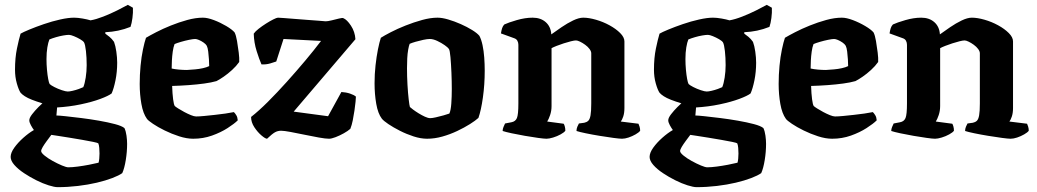

<svg xmlns="http://www.w3.org/2000/svg" viewBox="-20 -573 4284 793"><path d="M218 200Q205 200 181 192.5Q157 185 130 171.5Q103 158 79 142Q55 126 39.5 108.5Q24 91 24 75Q24 58 39 37Q54 16 76.5 -4Q99 -24 120 -36Q114 -44 107.5 -56Q101 -68 101 -76Q101 -86 112.5 -101Q124 -116 139 -131Q154 -146 165 -154L217 -143L213 -96Q223 -96 251 -93Q279 -90 315.5 -85.5Q352 -81 389 -74.5Q426 -68 454.5 -60.5Q483 -53 494 -44Q500 -31 502.5 -12.5Q505 6 505 21Q505 54 499.5 88Q494 122 485 142Q471 152 443.5 162.5Q416 173 380 181.5Q344 190 302 195Q260 200 218 200ZM262 118Q278 118 301 115Q324 112 347.5 107.5Q371 103 387 99Q389 93 390 82Q391 71 391 61Q391 50 390 38Q389 26 386 19Q384 17 365 13Q346 9 319.5 4.5Q293 0 266 -4.5Q239 -9 218.5 -12Q198 -15 192 -16Q183 -4 173 9.5Q163 23 156.5 34Q150 45 150 51Q150 58 164 69.5Q178 81 198 92Q218 103 236 110.5Q254 118 262 118ZM213 -129Q181 -138 155.5 -146Q130 -154 112 -161Q94 -168 82.5 -175.5Q71 -183 65 -190Q57 -202 49.5 -228.5Q42 -255 42 -285Q42 -334 50 -372.5Q58 -411 65 -434Q75 -440 101.5 -451Q128 -462 161.5 -473.5Q195 -485 228.5 -492.5Q262 -500 286 -500Q301 -500 321 -496.5Q341 -493 354 -489Q377 -493 406.5 -504.5Q436 -516 464 -530Q492 -544 508 -553L529 -541Q530 -521 527 -498.5Q524 -476 519 -462Q494 -452 468 -446.5Q442 -441 415 -440V-434Q422 -429 432 -421Q442 -413 451 -400Q457 -384 460.5 -359.5Q464 -335 464 -314Q464 -276 457 -241.5Q450 -207 441 -187Q428 -177 394.5 -164.5Q361 -152 313.5 -142Q266 -132 213 -129ZM260 -195Q267 -195 280 -198Q293 -201 305.5 -205.5Q318 -210 324 -213Q330 -227 334 -252.5Q338 -278 338 -304Q338 -335 335 -362Q332 -389 327 -398Q323 -404 311 -411Q299 -418 285.5 -423.5Q272 -429 265 -429Q256 -429 241.5 -426.5Q227 -424 211.5 -419.5Q196 -415 184 -410Q179 -398 175.5 -377Q172 -356 172 -329Q172 -307 174 -285Q176 -263 179 -247Q182 -231 185 -226Q190 -221 204.5 -213.5Q219 -206 235.5 -200.5Q252 -195 260 -195Z M778 0Q751 0 720 -10Q689 -20 660.5 -34Q632 -48 612 -61.5Q592 -75 587 -82Q571 -104 564 -143.5Q557 -183 557 -226Q557 -264 560.5 -301Q564 -338 570.5 -369Q577 -400 583 -417Q598 -426 625 -440Q652 -454 685.5 -467.5Q719 -481 753.5 -490.5Q788 -500 818 -500Q837 -500 863.5 -490Q890 -480 914.5 -465.5Q939 -451 949 -439Q955 -427 959 -403.5Q963 -380 966 -356Q969 -332 968 -317Q956 -300 938.5 -284Q921 -268 903.5 -256Q886 -244 874 -238Q853 -232 823.5 -228Q794 -224 760 -221.5Q726 -219 691 -218Q692 -186 695 -163Q698 -140 702 -135Q705 -132 716 -125Q727 -118 741 -110.5Q755 -103 768.5 -97.5Q782 -92 790 -92Q803 -92 823.5 -94Q844 -96 867 -98.5Q890 -101 911 -104Q932 -107 946 -110Q951 -105 956 -97Q961 -89 962 -76Q948 -62 920 -44Q892 -26 855.5 -13Q819 0 778 0ZM752 -284Q769 -285 786 -286.5Q803 -288 818.5 -291.5Q834 -295 844 -300Q844 -311 843 -327.5Q842 -344 840 -360Q838 -376 834 -384Q830 -391 820.5 -397.5Q811 -404 801.5 -408Q792 -412 786 -412Q778 -412 761 -408.5Q744 -405 727 -400Q710 -395 701 -391Q696 -378 693.5 -360Q691 -342 690 -323.5Q689 -305 689 -290Q702 -287 719.5 -285.5Q737 -284 752 -284Z M1083 0Q1076 0 1060 -13.5Q1044 -27 1030.5 -47.5Q1017 -68 1017 -90Q1049 -115 1087 -153Q1125 -191 1165 -235.5Q1205 -280 1241.5 -323.5Q1278 -367 1306 -404L1151 -412L1121 -319Q1113 -316 1096 -311Q1079 -306 1060 -307Q1051 -327 1040 -362Q1029 -397 1028 -434Q1034 -443 1048 -454Q1062 -465 1078.5 -475.5Q1095 -486 1109 -493Q1123 -500 1128 -500Q1133 -500 1152 -498.5Q1171 -497 1196.5 -495Q1222 -493 1248 -491Q1274 -489 1295 -487.5Q1316 -486 1325 -485Q1334 -485 1350 -489Q1366 -493 1380.5 -496.5Q1395 -500 1398 -498Q1413 -492 1429.5 -467Q1446 -442 1448 -411L1193 -112L1335 -93L1390 -193Q1409 -192 1425.5 -186.5Q1442 -181 1450 -174Q1450 -168 1448.5 -152.5Q1447 -137 1444 -116.5Q1441 -96 1437 -76Q1433 -56 1427 -41Q1417 -32 1400 -22.5Q1383 -13 1366 -6.5Q1349 0 1339 0Q1325 0 1297 -5Q1269 -10 1238 -16.5Q1207 -23 1180 -28Q1153 -33 1141 -33Q1127 -33 1115.5 -26.5Q1104 -20 1083 0Z M1744 0Q1718 0 1688.5 -9.5Q1659 -19 1631.5 -33Q1604 -47 1584 -60.5Q1564 -74 1557 -83Q1541 -104 1534 -144Q1527 -184 1527 -229Q1527 -267 1531 -303Q1535 -339 1541 -369Q1547 -399 1553 -417Q1567 -426 1594 -440Q1621 -454 1655 -467.5Q1689 -481 1723.5 -490.5Q1758 -500 1787 -500Q1806 -500 1831.5 -492.5Q1857 -485 1883 -473.5Q1909 -462 1930 -449Q1951 -436 1960 -425Q1968 -410 1973 -386.5Q1978 -363 1980 -335.5Q1982 -308 1982 -281Q1982 -224 1974.5 -170.5Q1967 -117 1956 -86Q1944 -75 1921 -60.5Q1898 -46 1868.5 -32Q1839 -18 1807 -9Q1775 0 1744 0ZM1757 -85Q1765 -85 1780.5 -88.5Q1796 -92 1812 -96.5Q1828 -101 1836 -104Q1842 -117 1844 -145.5Q1846 -174 1846 -205Q1846 -237 1844.5 -273Q1843 -309 1840.5 -337Q1838 -365 1834 -371Q1830 -377 1816.5 -386.5Q1803 -396 1786 -404Q1769 -412 1755 -412Q1745 -412 1728.5 -408.5Q1712 -405 1696.5 -400.5Q1681 -396 1672 -392Q1669 -385 1666 -368.5Q1663 -352 1662 -332Q1661 -312 1661 -291Q1661 -257 1663 -222.5Q1665 -188 1668 -162.5Q1671 -137 1673 -131Q1676 -128 1686 -120.5Q1696 -113 1709 -105Q1722 -97 1735 -91Q1748 -85 1757 -85Z M2237 0Q2227 0 2202 -3.5Q2177 -7 2148 -12Q2119 -17 2093.5 -22.5Q2068 -28 2056 -32Q2056 -40 2059.5 -48.5Q2063 -57 2066 -63L2092 -68Q2109 -71 2115 -85.5Q2121 -100 2121 -146V-388Q2121 -397 2117 -404.5Q2113 -412 2104 -415L2049 -435Q2051 -448 2054 -457Q2057 -466 2063 -472Q2080 -480 2114.5 -490Q2149 -500 2180 -500Q2213 -500 2234 -481.5Q2255 -463 2257 -431Q2275 -444 2299 -460.5Q2323 -477 2347 -488.5Q2371 -500 2389 -500Q2412 -500 2441.5 -491.5Q2471 -483 2497.5 -468.5Q2524 -454 2541.5 -436.5Q2559 -419 2559 -402V-127Q2559 -106 2554 -91.5Q2549 -77 2544 -71L2617 -62Q2619 -58 2621.5 -50Q2624 -42 2624 -33Q2619 -26 2605 -18Q2591 -10 2576 -5Q2561 0 2549 0Q2539 0 2513 -3.5Q2487 -7 2456.5 -12Q2426 -17 2399.5 -22.5Q2373 -28 2361 -32Q2361 -41 2364.5 -49.5Q2368 -58 2371 -63L2393 -66Q2403 -68 2409.5 -74Q2416 -80 2419 -96.5Q2422 -113 2422 -146V-353Q2422 -361 2415 -370.5Q2408 -380 2397 -388Q2386 -396 2375.5 -401Q2365 -406 2359 -406Q2352 -406 2338 -402.5Q2324 -399 2308.5 -394Q2293 -389 2279 -383.5Q2265 -378 2258 -374V-135Q2258 -115 2252 -97.5Q2246 -80 2240 -71L2308 -62Q2310 -60 2312.5 -51.5Q2315 -43 2315 -33Q2310 -26 2295.5 -18Q2281 -10 2264.5 -5Q2248 0 2237 0Z M2857 200Q2844 200 2820 192.5Q2796 185 2769 171.5Q2742 158 2718 142Q2694 126 2678.5 108.5Q2663 91 2663 75Q2663 58 2678 37Q2693 16 2715.5 -4Q2738 -24 2759 -36Q2753 -44 2746.5 -56Q2740 -68 2740 -76Q2740 -86 2751.5 -101Q2763 -116 2778 -131Q2793 -146 2804 -154L2856 -143L2852 -96Q2862 -96 2890 -93Q2918 -90 2954.5 -85.5Q2991 -81 3028 -74.5Q3065 -68 3093.5 -60.5Q3122 -53 3133 -44Q3139 -31 3141.5 -12.5Q3144 6 3144 21Q3144 54 3138.5 88Q3133 122 3124 142Q3110 152 3082.5 162.5Q3055 173 3019 181.5Q2983 190 2941 195Q2899 200 2857 200ZM2901 118Q2917 118 2940 115Q2963 112 2986.5 107.5Q3010 103 3026 99Q3028 93 3029 82Q3030 71 3030 61Q3030 50 3029 38Q3028 26 3025 19Q3023 17 3004 13Q2985 9 2958.5 4.5Q2932 0 2905 -4.5Q2878 -9 2857.5 -12Q2837 -15 2831 -16Q2822 -4 2812 9.5Q2802 23 2795.5 34Q2789 45 2789 51Q2789 58 2803 69.5Q2817 81 2837 92Q2857 103 2875 110.5Q2893 118 2901 118ZM2852 -129Q2820 -138 2794.5 -146Q2769 -154 2751 -161Q2733 -168 2721.5 -175.5Q2710 -183 2704 -190Q2696 -202 2688.5 -228.5Q2681 -255 2681 -285Q2681 -334 2689 -372.5Q2697 -411 2704 -434Q2714 -440 2740.5 -451Q2767 -462 2800.5 -473.5Q2834 -485 2867.5 -492.5Q2901 -500 2925 -500Q2940 -500 2960 -496.5Q2980 -493 2993 -489Q3016 -493 3045.5 -504.5Q3075 -516 3103 -530Q3131 -544 3147 -553L3168 -541Q3169 -521 3166 -498.5Q3163 -476 3158 -462Q3133 -452 3107 -446.5Q3081 -441 3054 -440V-434Q3061 -429 3071 -421Q3081 -413 3090 -400Q3096 -384 3099.5 -359.5Q3103 -335 3103 -314Q3103 -276 3096 -241.5Q3089 -207 3080 -187Q3067 -177 3033.5 -164.5Q3000 -152 2952.5 -142Q2905 -132 2852 -129ZM2899 -195Q2906 -195 2919 -198Q2932 -201 2944.5 -205.5Q2957 -210 2963 -213Q2969 -227 2973 -252.5Q2977 -278 2977 -304Q2977 -335 2974 -362Q2971 -389 2966 -398Q2962 -404 2950 -411Q2938 -418 2924.5 -423.5Q2911 -429 2904 -429Q2895 -429 2880.5 -426.5Q2866 -424 2850.5 -419.5Q2835 -415 2823 -410Q2818 -398 2814.5 -377Q2811 -356 2811 -329Q2811 -307 2813 -285Q2815 -263 2818 -247Q2821 -231 2824 -226Q2829 -221 2843.5 -213.5Q2858 -206 2874.5 -200.5Q2891 -195 2899 -195Z M3417 0Q3390 0 3359 -10Q3328 -20 3299.5 -34Q3271 -48 3251 -61.5Q3231 -75 3226 -82Q3210 -104 3203 -143.5Q3196 -183 3196 -226Q3196 -264 3199.5 -301Q3203 -338 3209.5 -369Q3216 -400 3222 -417Q3237 -426 3264 -440Q3291 -454 3324.5 -467.5Q3358 -481 3392.5 -490.5Q3427 -500 3457 -500Q3476 -500 3502.5 -490Q3529 -480 3553.5 -465.5Q3578 -451 3588 -439Q3594 -427 3598 -403.5Q3602 -380 3605 -356Q3608 -332 3607 -317Q3595 -300 3577.5 -284Q3560 -268 3542.5 -256Q3525 -244 3513 -238Q3492 -232 3462.5 -228Q3433 -224 3399 -221.5Q3365 -219 3330 -218Q3331 -186 3334 -163Q3337 -140 3341 -135Q3344 -132 3355 -125Q3366 -118 3380 -110.5Q3394 -103 3407.5 -97.5Q3421 -92 3429 -92Q3442 -92 3462.5 -94Q3483 -96 3506 -98.5Q3529 -101 3550 -104Q3571 -107 3585 -110Q3590 -105 3595 -97Q3600 -89 3601 -76Q3587 -62 3559 -44Q3531 -26 3494.5 -13Q3458 0 3417 0ZM3391 -284Q3408 -285 3425 -286.5Q3442 -288 3457.5 -291.5Q3473 -295 3483 -300Q3483 -311 3482 -327.5Q3481 -344 3479 -360Q3477 -376 3473 -384Q3469 -391 3459.5 -397.5Q3450 -404 3440.5 -408Q3431 -412 3425 -412Q3417 -412 3400 -408.5Q3383 -405 3366 -400Q3349 -395 3340 -391Q3335 -378 3332.5 -360Q3330 -342 3329 -323.5Q3328 -305 3328 -290Q3341 -287 3358.5 -285.5Q3376 -284 3391 -284Z M3842 0Q3832 0 3807 -3.5Q3782 -7 3753 -12Q3724 -17 3698.5 -22.5Q3673 -28 3661 -32Q3661 -40 3664.5 -48.5Q3668 -57 3671 -63L3697 -68Q3714 -71 3720 -85.5Q3726 -100 3726 -146V-388Q3726 -397 3722 -404.5Q3718 -412 3709 -415L3654 -435Q3656 -448 3659 -457Q3662 -466 3668 -472Q3685 -480 3719.5 -490Q3754 -500 3785 -500Q3818 -500 3839 -481.5Q3860 -463 3862 -431Q3880 -444 3904 -460.5Q3928 -477 3952 -488.5Q3976 -500 3994 -500Q4017 -500 4046.5 -491.5Q4076 -483 4102.5 -468.5Q4129 -454 4146.5 -436.5Q4164 -419 4164 -402V-127Q4164 -106 4159 -91.5Q4154 -77 4149 -71L4222 -62Q4224 -58 4226.5 -50Q4229 -42 4229 -33Q4224 -26 4210 -18Q4196 -10 4181 -5Q4166 0 4154 0Q4144 0 4118 -3.5Q4092 -7 4061.5 -12Q4031 -17 4004.5 -22.5Q3978 -28 3966 -32Q3966 -41 3969.5 -49.5Q3973 -58 3976 -63L3998 -66Q4008 -68 4014.5 -74Q4021 -80 4024 -96.5Q4027 -113 4027 -146V-353Q4027 -361 4020 -370.5Q4013 -380 4002 -388Q3991 -396 3980.5 -401Q3970 -406 3964 -406Q3957 -406 3943 -402.5Q3929 -399 3913.5 -394Q3898 -389 3884 -383.5Q3870 -378 3863 -374V-135Q3863 -115 3857 -97.5Q3851 -80 3845 -71L3913 -62Q3915 -60 3917.5 -51.5Q3920 -43 3920 -33Q3915 -26 3900.5 -18Q3886 -10 3869.5 -5Q3853 0 3842 0Z"/></svg>

Font: Texturina Medium 12pt
Style: Bold
Weight: 700
Version: Version 1.002